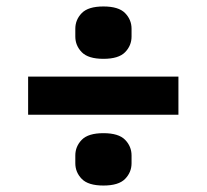

<svg xmlns="http://www.w3.org/2000/svg" viewBox="-20 -602 640 594"><path d="M67 -247V-365H532V-247ZM300 -28Q253 -28 233 -48.5Q213 -69 213 -97V-121Q213 -149 233 -169.5Q253 -190 300 -190Q347 -190 367 -169.5Q387 -149 387 -121V-97Q387 -69 367 -48.5Q347 -28 300 -28ZM300 -420Q253 -420 233 -440.5Q213 -461 213 -489V-513Q213 -541 233 -561.5Q253 -582 300 -582Q347 -582 367 -561.5Q387 -541 387 -513V-489Q387 -461 367 -440.5Q347 -420 300 -420Z"/></svg>

Font: IBM Plex Sans Hebrew
Style: Bold
Weight: 700
Designer: Mike Abbink, Paul van der Laan, Pieter van Rosmalen, Yanek Iontef
Foundry: Bold Monday
Version: Version 1.2